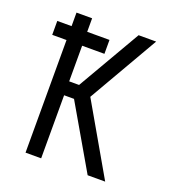

<svg xmlns="http://www.w3.org/2000/svg" viewBox="-133 -841 866 947"><g transform="rotate(20 300.0 -367.5)"><path d="M107 0V-591H32V-664H107V-735H189V-664H306V-591H189V-404H241L433 -735H525L313 -368L525 0H433L241 -331H189V0Z"/></g></svg>

Font: Iosevka Fixed Extended
Style: Regular
Weight: 400
Width: 7
Monospace: yes
Designer: Belleve Invis
Foundry: Belleve Invis
Version: Version 24.1.1; ttfautohint (v1.8.4)